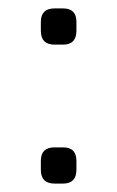

<svg xmlns="http://www.w3.org/2000/svg" viewBox="-20 -436 278 456"><path d="M109.5 0Q77 0 77 -33V-54Q77 -86 109.5 -86H130Q161.5 -86 161.5 -54V-33Q161.5 0 130 0ZM109.5 -330Q77 -330 77 -363V-384Q77 -416 109.5 -416H130Q161.5 -416 161.5 -384V-363Q161.5 -330 130 -330Z"/></svg>

Font: Jura Light Medium
Style: Regular
Weight: 500
Version: Version 5.106